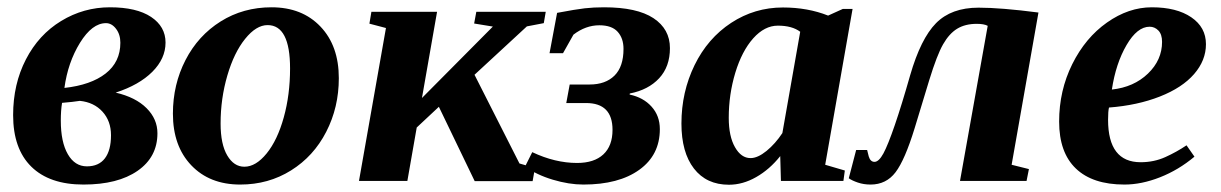

<svg xmlns="http://www.w3.org/2000/svg" viewBox="-20 -491 3314 521"><path d="M407.2 -129.4Q407.2 -64.9 353.5 -27.6Q299.8 9.8 206.5 9.8Q114.3 9.8 64.9 -38.8Q15.6 -87.4 15.6 -178.7Q15.6 -262.7 50.3 -329.8Q85 -397 146 -434.1Q207 -471.2 278.3 -471.2Q350.6 -471.2 389.9 -445.1Q429.2 -418.9 429.2 -375.5Q429.2 -332 393.3 -296.1Q357.4 -260.3 293.9 -239.7Q348.1 -227.1 377.7 -197.5Q407.2 -168 407.2 -129.4ZM145 -163.6Q145 -105.5 164.1 -72.5Q183.1 -39.6 215.8 -39.6Q248 -39.6 264.6 -61.3Q281.2 -83 281.2 -124Q281.2 -162.6 258.1 -188Q234.9 -213.4 196.8 -217.3Q178.2 -214.4 148.4 -211.9Q145 -191.4 145 -163.6ZM154.8 -252.4Q226.6 -260.3 266.6 -291.5Q306.6 -322.8 306.6 -375Q306.6 -397.5 294.9 -412.8Q283.2 -428.2 267.6 -428.2Q230 -428.2 197 -374.8Q164.1 -321.3 154.8 -252.4Z M767.1 -305.2Q767.1 -422.9 706.1 -422.9Q675.3 -422.9 645.3 -385.7Q615.2 -348.6 596.9 -286.1Q578.6 -223.6 578.6 -155.8Q578.6 -99.6 596.7 -69.1Q614.7 -38.6 643.1 -38.6Q674.3 -38.6 703.6 -74.7Q732.9 -110.8 750 -172.4Q767.1 -233.9 767.1 -305.2ZM631.8 9.8Q548.8 9.8 499 -42.5Q449.2 -94.7 449.2 -182.6Q449.2 -261.7 483.4 -328.1Q517.6 -394.5 578.9 -432.9Q640.1 -471.2 716.8 -471.2Q799.8 -471.2 849.6 -418.9Q899.4 -366.7 899.4 -278.8Q899.4 -199.7 865.2 -133.3Q831.1 -66.9 769.8 -28.6Q708.5 9.8 631.8 9.8Z M1460.9 -459 1455.6 -428.2 1409.7 -419.4 1267.6 -288.1 1389.6 -47.4 1431.6 -35.2 1425.3 0.5H1268.1L1170.9 -201.2L1110.8 -145L1085.4 0H954.1L1027.3 -415L982.4 -426.8L987.8 -459H1166L1125 -225.1L1317.4 -418.9L1266.6 -427.2L1272.5 -459Z M1688.5 -234.4Q1725.6 -226.6 1748 -201.7Q1770.5 -176.8 1770.5 -140.6Q1770.5 -70.3 1714.8 -30.3Q1659.2 9.8 1563 9.8Q1523.9 9.8 1480 -3.4Q1436 -16.6 1404.8 -39.1L1424.3 -78.1Q1486.3 -48.8 1545.9 -48.8Q1592.3 -48.8 1617.2 -72Q1642.1 -95.2 1642.1 -138.7Q1642.1 -211.4 1570.3 -211.4H1516.6L1525.9 -261.7H1580.1Q1623 -261.7 1647.5 -285.9Q1671.9 -310.1 1671.9 -358.4Q1671.9 -387.2 1656 -404.8Q1640.1 -422.4 1606.4 -422.4Q1569.3 -422.4 1536.1 -397L1507.8 -346.7H1471.2L1491.7 -456.1Q1543 -465.8 1566.9 -468.5Q1590.8 -471.2 1619.1 -471.2Q1708.5 -471.2 1753.2 -441.7Q1797.9 -412.1 1797.9 -360.4Q1797.9 -310.1 1768.6 -278.6Q1739.3 -247.1 1689 -237.3Z M2219.2 -43.9 2272.5 -28.3 2268.6 0H2099.1L2097.2 -67.4Q2068.4 -31.2 2032 -10.5Q1995.6 10.3 1958 10.3Q1897 10.3 1863 -33.7Q1829.1 -77.6 1829.1 -155.8Q1829.1 -241.2 1864.7 -314.2Q1900.4 -387.2 1964.1 -429Q2027.8 -470.7 2104.5 -470.7Q2171.9 -470.7 2227.1 -448.7L2267.1 -466.8H2293.5ZM1957.5 -171.4Q1957.5 -121.1 1974.4 -91.6Q1991.2 -62 2016.6 -62Q2036.1 -62 2060.1 -81.5Q2084 -101.1 2103 -129.9L2151.4 -404.8Q2129.4 -421.4 2090.8 -421.4Q2054.7 -421.4 2023.9 -387Q1993.2 -352.5 1975.3 -293.7Q1957.5 -234.9 1957.5 -171.4Z M2660.2 -420.9Q2650.4 -426.3 2630.4 -426.3Q2599.1 -426.3 2577.4 -413.1Q2555.7 -399.9 2539.1 -370.8Q2522.5 -341.8 2501.5 -273.4L2461.9 -143.1Q2435.5 -57.1 2410.2 -23.7Q2384.8 9.8 2342.3 9.8Q2323.7 9.8 2307.9 4.4Q2292 -1 2283.2 -7.3L2303.2 -84H2333L2337.4 -66.4Q2341.8 -51.8 2353 -51.8Q2364.7 -51.8 2377.2 -74.7Q2389.6 -97.7 2408.2 -151.9Q2426.8 -206.1 2449.7 -286.6Q2478.5 -386.2 2520 -428.2Q2561.5 -470.2 2635.3 -470.2Q2695.8 -470.2 2797.9 -457L2725.1 -43.9L2772 -32.2L2765.6 0H2585Z M3252.4 -371.1Q3252.4 -327.1 3220.2 -290Q3188 -252.9 3127.2 -229Q3066.4 -205.1 2989.3 -199.2Q2986.8 -189.5 2986.8 -166Q2986.8 -50.8 3075.2 -50.8Q3111.3 -50.8 3142.1 -64.7Q3172.9 -78.6 3199.7 -96.7L3221.2 -65.9Q3178.2 -29.8 3127.9 -10Q3077.6 9.8 3031.2 9.8Q2944.8 9.8 2899.4 -33.7Q2854 -77.1 2854 -161.1Q2854 -245.1 2889.6 -316.9Q2925.3 -388.7 2983.9 -429.9Q3042.5 -471.2 3105.5 -471.2Q3172.9 -471.2 3212.6 -444.1Q3252.4 -417 3252.4 -371.1ZM2997.1 -248Q3056.6 -254.4 3095 -291.3Q3133.3 -328.1 3133.3 -377.4Q3133.3 -397.9 3123.3 -408.2Q3113.3 -418.5 3099.6 -418.5Q3065.9 -418.5 3036.9 -368.7Q3007.8 -318.8 2997.1 -248Z"/></svg>

Font: Tinos
Style: Bold Italic
Weight: 700
Italic angle: -16.333°
Designer: Steve Matteson
Foundry: Monotype Imaging Inc.
Version: Version 1.23